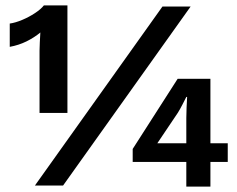

<svg xmlns="http://www.w3.org/2000/svg" viewBox="-20 -685 877 709"><path d="M142 -665H229V-268H126V-498Q126 -512 127 -529Q128 -546 129 -565Q106 -546 77.5 -532Q49 -518 16 -512V-598Q37 -601 62 -611.5Q87 -622 109 -636.5Q131 -651 142 -665ZM109 0 580 -661H684L213 0ZM821 -156V-87H757V4H668V-87H470V-135L636 -394H757V-156ZM561 -156H668V-249Q668 -268 669 -288Q670 -308 671 -327H668Q662 -315 653.5 -298.5Q645 -282 637 -269Z"/></svg>

Font: Kantumruy Pro SemiBold
Style: Regular
Weight: 600
Version: Version 1.002